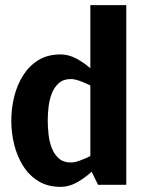

<svg xmlns="http://www.w3.org/2000/svg" viewBox="-20 -720 561 748"><path d="M256 -412Q227 -412 209 -396Q191 -380 181.5 -355Q172 -330 169 -302Q166 -274 166 -250Q166 -226 169 -197.5Q172 -169 181.5 -144Q191 -119 209 -103Q227 -87 256 -87Q271 -87 291.5 -94.5Q312 -102 332 -112V-387Q312 -397 291.5 -404.5Q271 -412 256 -412ZM332 -700H472V0H362L337 -51Q311 -27 280 -9.5Q249 8 216 8Q166 8 130 -14Q94 -36 70.5 -73Q47 -110 35.5 -156Q24 -202 24 -250Q24 -298 35.5 -344Q47 -390 70.5 -427Q94 -464 130 -486Q166 -508 216 -508Q247 -508 277 -492Q307 -476 332 -454Z"/></svg>

Font: Epunda Sans
Style: Bold
Weight: 700
Designer: Simon Atzbach
Foundry: typofactur
Version: Version 2.204; ttfautohint (v1.8.4.7-5d5b)